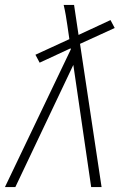

<svg xmlns="http://www.w3.org/2000/svg" viewBox="-30 -755 550 775"><path d="M-10 0 256 -556 255 -560 130 -502 113 -534 250 -597 242 -652Q239 -673 235.5 -693.5Q232 -714 227 -735H269L287 -614L416 -674L433 -642L293 -578L380 0H338L266 -493L32 0Z"/></svg>

Font: Iosevka Extralight
Style: Italic
Weight: 200
Italic angle: -9°
Monospace: yes
Designer: Belleve Invis
Foundry: Belleve Invis
Version: Version 32.5.0; ttfautohint (v1.8.4)